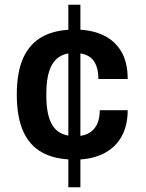

<svg xmlns="http://www.w3.org/2000/svg" viewBox="-20 -743 617 812"><path d="M269 49V-723H320V49ZM296 -68Q214 -68 159.5 -97.5Q105 -127 78 -188Q51 -249 51 -343Q51 -438 78.5 -498.5Q106 -559 160.5 -588.5Q215 -618 296 -618Q366 -618 416 -594.5Q466 -571 493 -525Q520 -479 520 -409H396Q396 -464 371.5 -491.5Q347 -519 294 -519Q253 -519 227 -500Q201 -481 188.5 -443.5Q176 -406 176 -349V-336Q176 -251 204.5 -209Q233 -167 299 -167Q349 -167 375.5 -195.5Q402 -224 402 -277H520Q520 -211 493.5 -164.5Q467 -118 417 -93Q367 -68 296 -68Z"/></svg>

Font: Archivo Variable SemiBold
Style: Regular
Weight: 600
Designer: Hector Gatti
Foundry: Omnibus-Type
Version: Version 2.001